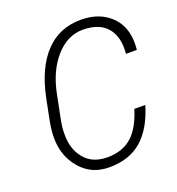

<svg xmlns="http://www.w3.org/2000/svg" viewBox="-133 -828 871 946"><g transform="rotate(-20 303.0 -355.0)"><path d="M281 10.5Q174 10.5 114 -77.5Q72.5 -137.5 72.5 -220Q72.5 -257 80.5 -299.5L103.5 -415.5Q134 -564.5 207.8 -642.8Q281.5 -721 395 -721Q497 -721 556.5 -659Q606.5 -607 606.5 -521.5Q606.5 -505 604.5 -487H547.5Q549 -501 549 -514.5Q549 -583.5 514 -623.5Q473 -671.5 387 -671.5Q306.5 -671.5 244.5 -601.2Q182.5 -531 160 -416.5L136.5 -299.5Q127 -254.5 127.5 -217Q127.5 -152 155 -108.5Q197.5 -39 288 -39Q366.5 -39 415.8 -82Q465 -125 493.5 -218H551Q517.5 -105 451.8 -47.2Q386 10.5 281 10.5Z"/></g></svg>

Font: Roberto Sans Light
Style: Italic
Weight: 300
Italic angle: -11°
Designer: Google
Version: Version 1.00;June 11, 2020;FontCreator 12.0.0.2522 64-bit; t